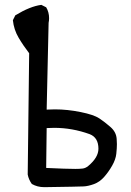

<svg xmlns="http://www.w3.org/2000/svg" viewBox="-20 -778 540 790"><path d="M168 -8H161Q134 -8 111 -21Q98 -39 94 -60L100 -559Q76 -590 56.5 -623Q37 -656 33 -695L43 -715Q104 -752 150 -758L170 -748Q182 -728 182 -703Q182 -694 180 -684L172 -327L206 -328Q257 -328 311.5 -317Q366 -306 388.5 -291Q411 -276 434.5 -255.5Q458 -235 460 -207L461 -185Q461 -168 458.5 -145Q456 -122 441.5 -96.5Q427 -71 408.5 -50Q390 -29 366.5 -20.5Q343 -12 324.5 -11Q306 -10 168 -8ZM290 -83Q308 -83 320 -84.5Q332 -86 343 -95Q385 -130 385 -166Q385 -212 349 -226Q277 -252 203 -252L172 -251L170 -87Q253 -83 290 -83Z"/></svg>

Font: Xiaolai Mono SC
Style: Regular
Weight: 400
Monospace: yes
Designer: LXGW / Nozomi Seto
Version: Version 3.113;September 30, 2024